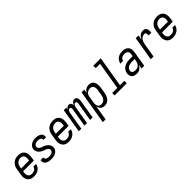

<svg xmlns="http://www.w3.org/2000/svg" viewBox="295 -2215 3910 3910"><g transform="rotate(-45 2250.0 -260.0)"><path d="M201 8Q172 8 144.5 2Q117 -4 95 -19Q73 -34 58.5 -57Q44 -80 37 -106.5Q30 -133 30.5 -161.5Q31 -190 36 -219L56 -339Q60 -364 68 -389Q76 -414 90.5 -436.5Q105 -459 125.5 -477Q146 -495 170 -507Q194 -519 219.5 -523.5Q245 -528 269 -528Q298 -528 326 -522Q354 -516 376.5 -501Q399 -486 414.5 -463.5Q430 -441 436.5 -414Q443 -387 442.5 -358.5Q442 -330 438 -301L425 -225H116L113 -208Q110 -190 109 -172.5Q108 -155 111.5 -138Q115 -121 123 -106.5Q131 -92 143.5 -81.5Q156 -71 172.5 -66.5Q189 -62 207 -62Q227 -62 246.5 -66Q266 -70 284.5 -80.5Q303 -91 316 -108.5Q329 -126 332 -145H410Q405 -123 395 -101.5Q385 -80 369.5 -61.5Q354 -43 333.5 -29Q313 -15 291 -6.5Q269 2 246 5Q223 8 201 8ZM358 -295 360 -312Q363 -330 364 -347.5Q365 -365 362.5 -381.5Q360 -398 352.5 -413Q345 -428 332.5 -438.5Q320 -449 304 -453.5Q288 -458 270 -458Q254 -458 236.5 -454.5Q219 -451 204 -442.5Q189 -434 176 -421Q163 -408 154 -392.5Q145 -377 140.5 -360.5Q136 -344 133 -328L128 -295Z M699 8Q677 8 655.5 5.5Q634 3 613.5 -3Q593 -9 575 -20Q557 -31 544.5 -47.5Q532 -64 527.5 -85Q523 -106 527 -128L528 -135H606V-132Q603 -114 611.5 -98.5Q620 -83 635.5 -75Q651 -67 669 -64.5Q687 -62 706 -62Q723 -62 741 -64.5Q759 -67 775.5 -74.5Q792 -82 806 -96.5Q820 -111 823 -128Q826 -146 818.5 -161.5Q811 -177 799 -188Q787 -199 771.5 -205.5Q756 -212 740.5 -218Q725 -224 709 -229.5Q693 -235 678 -243Q663 -251 649.5 -260.5Q636 -270 624.5 -281.5Q613 -293 604 -306.5Q595 -320 589.5 -335.5Q584 -351 581.5 -368Q579 -385 582 -403Q586 -423 595.5 -442Q605 -461 620.5 -476Q636 -491 654.5 -501.5Q673 -512 693 -518Q713 -524 733.5 -526Q754 -528 774 -528Q795 -528 816.5 -525.5Q838 -523 857.5 -516.5Q877 -510 894.5 -499Q912 -488 923 -471.5Q934 -455 938 -434Q942 -413 939 -392L937 -385H859L860 -388Q863 -406 855.5 -421Q848 -436 834 -444Q820 -452 803 -455Q786 -458 768 -458Q752 -458 735 -455.5Q718 -453 702 -445Q686 -437 673.5 -423Q661 -409 659 -392Q656 -374 662.5 -358.5Q669 -343 682 -332Q695 -321 710 -314.5Q725 -308 741 -302Q757 -296 772.5 -290.5Q788 -285 802.5 -277.5Q817 -270 830.5 -260.5Q844 -251 855.5 -239.5Q867 -228 876.5 -214Q886 -200 892 -184.5Q898 -169 900 -152Q902 -135 899 -117Q896 -97 885 -77.5Q874 -58 858 -43Q842 -28 822.5 -18Q803 -8 782.5 -2Q762 4 741 6Q720 8 699 8Z M1201 8Q1172 8 1144.5 2Q1117 -4 1095 -19Q1073 -34 1058.5 -57Q1044 -80 1037 -106.5Q1030 -133 1030.5 -161.5Q1031 -190 1036 -219L1056 -339Q1060 -364 1068 -389Q1076 -414 1090.5 -436.5Q1105 -459 1125.5 -477Q1146 -495 1170 -507Q1194 -519 1219.5 -523.5Q1245 -528 1269 -528Q1298 -528 1326 -522Q1354 -516 1376.5 -501Q1399 -486 1414.5 -463.5Q1430 -441 1436.5 -414Q1443 -387 1442.5 -358.5Q1442 -330 1438 -301L1425 -225H1116L1113 -208Q1110 -190 1109 -172.5Q1108 -155 1111.5 -138Q1115 -121 1123 -106.5Q1131 -92 1143.5 -81.5Q1156 -71 1172.5 -66.5Q1189 -62 1207 -62Q1227 -62 1246.5 -66Q1266 -70 1284.5 -80.5Q1303 -91 1316 -108.5Q1329 -126 1332 -145H1410Q1405 -123 1395 -101.5Q1385 -80 1369.5 -61.5Q1354 -43 1333.5 -29Q1313 -15 1291 -6.5Q1269 2 1246 5Q1223 8 1201 8ZM1358 -295 1360 -312Q1363 -330 1364 -347.5Q1365 -365 1362.5 -381.5Q1360 -398 1352.5 -413Q1345 -428 1332.5 -438.5Q1320 -449 1304 -453.5Q1288 -458 1270 -458Q1254 -458 1236.5 -454.5Q1219 -451 1204 -442.5Q1189 -434 1176 -421Q1163 -408 1154 -392.5Q1145 -377 1140.5 -360.5Q1136 -344 1133 -328L1128 -295Z M1495 0 1581 -520H1654L1646 -471Q1652 -483 1660.5 -493.5Q1669 -504 1680 -512Q1691 -520 1703.5 -524Q1716 -528 1729 -528Q1745 -528 1758.5 -522Q1772 -516 1780 -504.5Q1788 -493 1792.5 -479Q1797 -465 1798 -450Q1805 -465 1813 -479Q1821 -493 1833.5 -504.5Q1846 -516 1861 -522Q1876 -528 1892 -528Q1907 -528 1921 -522Q1935 -516 1943 -504.5Q1951 -493 1955.5 -478.5Q1960 -464 1961.5 -449Q1963 -434 1961 -418.5Q1959 -403 1957 -388L1893 0H1820L1886 -400Q1888 -411 1888 -421.5Q1888 -432 1884 -441.5Q1880 -451 1871.5 -457Q1863 -463 1852 -463Q1843 -463 1834.5 -458.5Q1826 -454 1819.5 -446Q1813 -438 1808.5 -429.5Q1804 -421 1801 -412Q1798 -403 1796 -394Q1794 -385 1793 -376L1731 0H1657L1723 -400Q1725 -411 1725 -421.5Q1725 -432 1721 -441.5Q1717 -451 1708.5 -457Q1700 -463 1690 -463Q1680 -463 1671.5 -458.5Q1663 -454 1656.5 -446Q1650 -438 1645.5 -429.5Q1641 -421 1638 -412Q1635 -403 1633 -394Q1631 -385 1630 -376L1568 0Z M1972 215 2094 -520H2173L2159 -437Q2169 -457 2184.5 -474.5Q2200 -492 2219.5 -504.5Q2239 -517 2261.5 -522.5Q2284 -528 2305 -528Q2332 -528 2356.5 -520Q2381 -512 2399 -495Q2417 -478 2427 -455Q2437 -432 2441 -406.5Q2445 -381 2443.5 -354Q2442 -327 2438 -301L2418 -181Q2414 -158 2407.5 -135.5Q2401 -113 2390 -91.5Q2379 -70 2364 -51Q2349 -32 2328.5 -18Q2308 -4 2285 2Q2262 8 2239 8Q2213 8 2189 0.5Q2165 -7 2147 -23Q2129 -39 2119 -61.5Q2109 -84 2105 -109L2051 215ZM2208 -62Q2224 -62 2240.5 -65.5Q2257 -69 2272 -78Q2287 -87 2299 -100Q2311 -113 2320 -128.5Q2329 -144 2333.5 -160Q2338 -176 2340 -192L2360 -312Q2363 -329 2364.5 -346.5Q2366 -364 2363 -380.5Q2360 -397 2353 -412Q2346 -427 2334.5 -437.5Q2323 -448 2307 -453Q2291 -458 2274 -458Q2251 -458 2226.5 -450Q2202 -442 2184 -424.5Q2166 -407 2156 -383.5Q2146 -360 2143 -337L2123 -217Q2120 -199 2118.5 -181Q2117 -163 2119 -146Q2121 -129 2127.5 -113Q2134 -97 2145.5 -85Q2157 -73 2173.5 -67.5Q2190 -62 2208 -62Z M2876 0H2526L2525 -70H2673L2772 -665H2648L2647 -735H2861L2751 -70H2875Z M3167 8Q3135 8 3104.5 0Q3074 -8 3053 -28Q3032 -48 3025 -79Q3018 -110 3023 -142Q3027 -167 3038.5 -192Q3050 -217 3068.5 -237Q3087 -257 3111.5 -270.5Q3136 -284 3161 -292Q3186 -300 3211.5 -303Q3237 -306 3263 -306H3351L3358 -347Q3359 -353 3360 -360Q3361 -367 3361 -373Q3362 -392 3354.5 -409Q3347 -426 3334 -437.5Q3321 -449 3303 -453.5Q3285 -458 3266 -458Q3247 -458 3227 -454Q3207 -450 3190 -439.5Q3173 -429 3161 -411.5Q3149 -394 3146 -375H3068Q3071 -397 3081 -418.5Q3091 -440 3106 -458.5Q3121 -477 3140.5 -491Q3160 -505 3182 -513.5Q3204 -522 3226.5 -525Q3249 -528 3271 -528Q3297 -528 3322.5 -523.5Q3348 -519 3369.5 -507.5Q3391 -496 3407 -477.5Q3423 -459 3431 -436Q3439 -413 3439 -387Q3439 -361 3435 -335L3380 0H3301L3316 -92Q3305 -70 3290 -51Q3275 -32 3255.5 -18.5Q3236 -5 3212.5 1.5Q3189 8 3167 8ZM3199 -62Q3215 -62 3232.5 -66Q3250 -70 3265.5 -80Q3281 -90 3293 -104Q3305 -118 3313 -133.5Q3321 -149 3326 -166Q3331 -183 3334 -200L3340 -236H3263Q3247 -236 3230 -234.5Q3213 -233 3197 -228.5Q3181 -224 3164.5 -217Q3148 -210 3135 -198.5Q3122 -187 3113.5 -171.5Q3105 -156 3102 -139Q3100 -127 3102 -114.5Q3104 -102 3110.5 -92.5Q3117 -83 3127 -77Q3137 -71 3149 -67.5Q3161 -64 3173.5 -63Q3186 -62 3199 -62Z M3568 0 3654 -520H3733L3716 -416Q3726 -438 3740.5 -459Q3755 -480 3774.5 -496Q3794 -512 3818 -520Q3842 -528 3865 -528Q3884 -528 3901 -523.5Q3918 -519 3930.5 -507.5Q3943 -496 3950.5 -480.5Q3958 -465 3960 -447.5Q3962 -430 3961 -411.5Q3960 -393 3957 -375H3878Q3880 -389 3881 -403Q3882 -417 3877.5 -429.5Q3873 -442 3862.5 -450Q3852 -458 3838 -458Q3819 -458 3800 -452Q3781 -446 3764.5 -433.5Q3748 -421 3736.5 -404Q3725 -387 3716.5 -369Q3708 -351 3703.5 -332.5Q3699 -314 3696 -295L3647 0Z M4201 8Q4172 8 4144.5 2Q4117 -4 4095 -19Q4073 -34 4058.5 -57Q4044 -80 4037 -106.5Q4030 -133 4030.5 -161.5Q4031 -190 4036 -219L4056 -339Q4060 -364 4068 -389Q4076 -414 4090.5 -436.5Q4105 -459 4125.5 -477Q4146 -495 4170 -507Q4194 -519 4219.5 -523.5Q4245 -528 4269 -528Q4298 -528 4326 -522Q4354 -516 4376.5 -501Q4399 -486 4414.5 -463.5Q4430 -441 4436.5 -414Q4443 -387 4442.5 -358.5Q4442 -330 4438 -301L4425 -225H4116L4113 -208Q4110 -190 4109 -172.5Q4108 -155 4111.5 -138Q4115 -121 4123 -106.5Q4131 -92 4143.5 -81.5Q4156 -71 4172.5 -66.5Q4189 -62 4207 -62Q4227 -62 4246.5 -66Q4266 -70 4284.5 -80.5Q4303 -91 4316 -108.5Q4329 -126 4332 -145H4410Q4405 -123 4395 -101.5Q4385 -80 4369.5 -61.5Q4354 -43 4333.5 -29Q4313 -15 4291 -6.5Q4269 2 4246 5Q4223 8 4201 8ZM4358 -295 4360 -312Q4363 -330 4364 -347.5Q4365 -365 4362.5 -381.5Q4360 -398 4352.5 -413Q4345 -428 4332.5 -438.5Q4320 -449 4304 -453.5Q4288 -458 4270 -458Q4254 -458 4236.5 -454.5Q4219 -451 4204 -442.5Q4189 -434 4176 -421Q4163 -408 4154 -392.5Q4145 -377 4140.5 -360.5Q4136 -344 4133 -328L4128 -295Z"/></g></svg>

Font: Iosevka Term Curly Oblique
Style: Regular
Weight: 400
Italic angle: -9°
Designer: Belleve Invis
Foundry: Belleve Invis
Version: Version 32.3.0